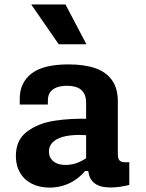

<svg xmlns="http://www.w3.org/2000/svg" viewBox="-20 -838 660 870"><path d="M513.9 -378.4V-140.8Q513.9 -124 518.3 -115.6Q522.7 -107.2 533.6 -104.4Q544.5 -101.5 565.8 -103.2V0Q521 11.5 482.3 11.5Q440.3 11.5 417.6 -1.5Q394.8 -14.6 386.5 -36.5Q378.2 -58.3 378.2 -90.3L370.2 -99.7V-372.5Q370.2 -400.1 359.5 -417.2Q348.7 -434.4 329.8 -441.7Q310.8 -449 283.9 -449.3Q257 -449.2 237.6 -442.2Q218.2 -435.2 207.6 -420.5Q197 -405.8 196.9 -383.7L196.8 -364.2H69.4V-390.1Q69.4 -463 122.5 -504.6Q175.7 -546.2 290.5 -546.2Q361.2 -546.2 410.8 -529.3Q460.3 -512.4 487.1 -475.3Q513.9 -438.2 513.9 -378.4ZM339.7 -226.6Q295.1 -226.6 264.4 -217.8Q233.7 -209 217.8 -192.2Q201.8 -175.5 201.8 -151.1Q201.8 -132.4 211 -118.8Q220.1 -105.2 237.1 -97.9Q254.1 -90.6 277.6 -90.6Q307.5 -90.6 335.7 -102.3Q363.9 -114.1 389.5 -135.5L386.8 -63.2H365.6L359.2 -55.7Q339.8 -34.9 316.6 -20Q293.5 -5 264.9 3.5Q236.3 12 204.3 12Q159.1 12 124.5 -5.4Q89.8 -22.8 70.9 -55.2Q51.9 -87.5 51.9 -131Q51.9 -203.8 102.6 -241.7Q153.3 -279.7 227.4 -291Q301.4 -302.4 388.8 -299.5L432.3 -214.8Q408.8 -220.1 386.9 -223.3Q364.9 -226.6 339.7 -226.6ZM246.2 -637.4 121.4 -817.7H276.8L371.6 -637.4Z"/></svg>

Font: Monaspace Neon Var
Style: Regular
Weight: 400
Designer: Riley Cran and the Lettermatic Team
Version: Version 1.000 (Monaspace Neon Var)